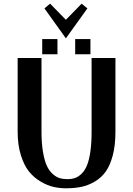

<svg xmlns="http://www.w3.org/2000/svg" viewBox="-20 -1016 725 1046"><path d="M76.2 0ZM479 -700.2H608.9V-297.9Q608.9 -225.1 594.5 -170.2Q580.1 -115.2 556.2 -81.5Q532.2 -47.9 496.6 -26.9Q460.9 -5.9 423.3 2Q385.7 9.8 339.8 9.8Q305.2 9.8 271.5 2.2Q237.8 -5.4 201.4 -26.9Q165 -48.3 138.2 -81.3Q111.3 -114.3 93.8 -170.2Q76.2 -226.1 76.2 -297.9V-700.2H206.1V-297.9Q206.1 -234.4 214.4 -186.8Q222.7 -139.2 235.6 -111.8Q248.5 -84.5 267.8 -67.6Q287.1 -50.8 305.4 -45.4Q323.7 -40 346.2 -40Q370.6 -40 389.4 -46.6Q408.2 -53.2 425.5 -70.6Q442.9 -87.9 454.3 -116.2Q465.8 -144.5 472.4 -190.4Q479 -236.3 479 -297.9ZM472.7 -720.2ZM210 -803.2H293V-720.2H210ZM389.6 -803.2H472.7V-720.2H389.6ZM222.2 -807.1ZM338.9 -807.1 222.2 -970.2 252.9 -996.1 338.9 -908.2 424.8 -996.1 456.1 -970.2Z"/></svg>

Font: Pfennig
Style: Bold
Weight: 700
Version: Version 20120410 ; ttfautohint (v0.8)